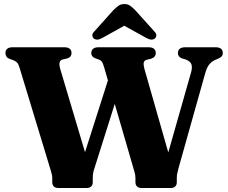

<svg xmlns="http://www.w3.org/2000/svg" viewBox="-20 -935 1132 955"><path d="M522.3 -552.2 589.2 -540 450.6 -100.8Q446.1 -88.1 443.7 -76.3Q441.4 -64.5 441.4 -48.3V-29Q441.4 -14.8 433.3 -7.4Q425.3 0 413.1 0H268.9Q256.1 0 248 -7.4Q239.9 -14.8 239.9 -29V-48.3Q239.9 -57.9 238.4 -65.2Q236.8 -72.6 232.1 -88.4L76.9 -599.3Q72.2 -615.7 65.4 -623.2Q58.5 -630.7 46.4 -635.5L26.8 -642.6Q16 -646.7 11.6 -654.5Q7.1 -662.3 7.1 -671.8Q7.1 -684.9 16 -692.5Q24.9 -700 43.6 -700H299Q318 -700 326.9 -692.4Q335.8 -684.8 335.8 -671.6Q335.8 -651.3 315.1 -644.6L291.3 -639Q278.8 -635.5 276.3 -623.7Q273.8 -611.8 280 -590.5L426.8 -98L363.1 -53.5ZM865 -671.2Q865 -684.8 874.1 -692.4Q883.3 -700 901.8 -700H1051.4Q1070.6 -700 1079.4 -692.4Q1088.2 -684.7 1088.2 -671.3Q1088.2 -661.5 1083.2 -655.3Q1078.3 -649.1 1064.7 -643L1048.5 -636.1Q1031.1 -627.9 1019.6 -613Q1008.2 -598.1 999.7 -567.2L868.6 -100.8Q863.4 -81.7 861.4 -71.5Q859.4 -61.3 859.4 -48.3V-29Q859.4 -14.8 851.4 -7.4Q843.4 0 831.2 0H682.2Q669.9 0 661.8 -7.4Q653.7 -14.8 653.7 -29V-48.3Q653.7 -56.7 652.5 -64.5Q651.4 -72.4 646.3 -89L498.2 -599.3Q491.9 -621 487.1 -627.9Q482.4 -634.7 473.7 -637.9L454.5 -645Q443.4 -649.4 438.7 -655.6Q434.1 -661.8 434.1 -671.2Q434.1 -684.8 443.2 -692.4Q452.4 -700 470.9 -700H718Q737 -700 745.9 -692.4Q754.8 -684.8 754.8 -671.2Q754.8 -660.9 749.2 -654.1Q743.7 -647.2 731.6 -643L709.9 -637.8Q698 -634.3 695.2 -624.5Q692.4 -614.7 699 -590.1L839.7 -97.4L782.4 -55.2L930.4 -575.1Q937.4 -599.5 932.2 -614.8Q927 -630.1 903.8 -639L884.7 -644.6Q874.4 -648.8 869.7 -655.3Q865 -661.7 865 -671.2ZM636.9 -828.4H559.6L707.7 -746.2Q734.9 -731.1 750.6 -743.7Q756.7 -748.8 757.5 -758.4Q758.3 -768 747.7 -778.7L652.8 -884.1Q639 -898.1 627.4 -906.5Q615.9 -914.9 598.4 -914.9Q580.9 -914.9 569.4 -906.5Q557.9 -898.1 543.6 -884.1L449.2 -778.7Q438.5 -768 439.3 -758.4Q440.2 -748.8 446.3 -743.7Q462 -731.1 488.8 -746.2Z"/></svg>

Font: Fraunces
Style: Regular
Weight: 900
Version: Version 1.000;[b76b70a41]